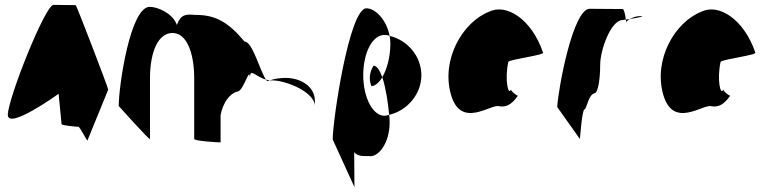

<svg xmlns="http://www.w3.org/2000/svg" viewBox="-20 -583 3156 786"><path d="M12 -113C12 -49 220 -199 220 -199L232 -75C233 -69 296 -64 301 -64C307 -64 338 -2 338 -8L423 -216C423 -224 293 -562 290 -562C290 -562 233 -563 199 -563C165 -563 12 -178 12 -113Z M466 -149C466 -149 594 -6 594 -14V-261C594 -376 630 -448 686 -448C743 -448 775 -370 775 -261V-14C775 -6 872 0 883 0V-112C893 -164 921 -200 951 -208C978 -208 1003 -320 1003 -261C1003 -309 1025 -269 1069 -257C1045 -290 1014 -413 981 -413C913 -494 861 -522 781 -522C741 -525 721 -526 704 -481C689 -526 628 -555 593 -555C513 -555 466 -230 466 -149ZM1069 -257C1071 -254 1073 -252 1075 -251L1084 -254ZM1084 -254H1093C1153 -254 1269 -205 1269 -149V-170C1269 -228 1213 -264 1149 -264C1128 -264 1105 -261 1084 -254Z M1342 -12 1431 183 1430 40C1444 58 1469 56 1490 56C1529 63 1575 2 1575 -80C1575 -90 1575 -101 1573 -113C1567 -111 1560 -109 1554 -109C1506 -109 1467 -184 1467 -275C1467 -366 1504 -440 1554 -440C1561 -440 1569 -439 1575 -436C1563 -501 1517 -549 1480 -549C1410 -549 1342 -92 1342 -12ZM1501 -230C1517 -232 1533 -246 1545 -267C1535 -295 1523 -314 1509 -314C1490 -284 1491 -250 1501 -230ZM1545 -267C1559 -225 1569 -161 1573 -113C1645 -129 1705 -196 1705 -275C1705 -353 1648 -419 1575 -436C1577 -425 1578 -414 1578 -403C1578 -353 1565 -301 1545 -267Z M1826 -196C1867 -52 1991 -160 2024 -148C2050 -144 2073 -152 2100 -191C2092 -193 2070 -212 2072 -217C2061 -188 2045 -257 2061 -330C2067 -340 2213 -358 2203 -368C2156 -506 2052 -570 1982 -535C1875 -493 1785 -341 1826 -196ZM2072 -217C2072 -217 2072 -218 2072 -218C2072 -218 2072 -217 2072 -217ZM2101 -192 2100 -191C2102 -191 2102 -191 2101 -190Z M2261 -145 2354 -14C2354 -6 2362 -135 2373 -135C2383 -142 2389 -194 2413 -201C2428 -201 2437 -258 2437 -318C2437 -378 2481 -501 2529 -501C2529 -501 2534 -502 2542 -503C2540 -520 2535 -546 2529 -546C2529 -546 2436 -547 2394 -547C2326 -547 2266 -225 2261 -145ZM2542 -503C2543 -498 2543 -494 2543 -491C2543 -494 2549 -500 2558 -505C2552 -504 2547 -504 2542 -503ZM2558 -505C2588 -510 2627 -517 2600 -517C2584 -517 2569 -511 2558 -505Z M2695 -196C2736 -52 2860 -160 2893 -148C2919 -144 2942 -152 2969 -191C2961 -193 2939 -212 2941 -217C2930 -188 2914 -257 2930 -330C2936 -340 3082 -358 3072 -368C3025 -506 2921 -570 2851 -535C2744 -493 2654 -341 2695 -196ZM2941 -217C2941 -217 2941 -218 2941 -218C2941 -218 2941 -217 2941 -217ZM2970 -192 2969 -191C2971 -191 2971 -191 2970 -190Z"/></svg>

Font: Ampere
Style: SCUltCnd
Weight: 400
Version: Version 1